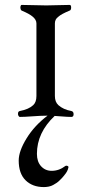

<svg xmlns="http://www.w3.org/2000/svg" viewBox="-20 -472 361 780"><path d="M203 -377V-82Q203 -58 217 -45Q237 -27 270 -21Q279 -19 279 -8Q279 3 270 3Q254 3 231 1Q208 -1 202 -1Q130 67 130 153Q130 185 147 203.5Q164 222 190 222Q220 222 246 202Q249 200 254 202Q259 204 258 208Q255 224 242 239L238 244Q234 249 231 252Q228 255 222 261Q216 267 210 271Q204 275 196 279.5Q188 284 178 286Q168 288 158 288Q112 288 84 260.5Q56 233 56 180Q56 142 88 90Q120 38 173 -2H168Q146 -2 112.5 0.5Q79 3 61 3Q57 3 54.5 -2.5Q52 -8 53.5 -14Q55 -20 61 -21Q97 -28 115 -45Q128 -57 128 -82V-377Q128 -392 112 -405Q99 -416 68 -429Q65 -430 63.5 -436Q62 -442 63.5 -447Q65 -452 68 -452Q90 -452 119.5 -451Q149 -450 168 -450Q186 -450 214 -451Q242 -452 263 -452Q269 -452 269 -441.5Q269 -431 263 -429Q229 -415 217 -404Q203 -394 203 -377Z"/></svg>

Font: EB Garamond 12 All SC
Style: AllSC
Weight: 400
Version: Version 0.016 ; ttfautohint (v0.97) -l 8 -r 50 -G 200 -x 0 -